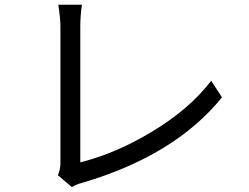

<svg xmlns="http://www.w3.org/2000/svg" viewBox="-20 -764 1040 802"><path d="M280.3 17.6 221.7 -32.2Q232.4 -56.6 232.4 -81.1V-653.3Q232.4 -685.5 223.6 -744.1H322.3Q315.4 -699.2 315.4 -653.3V-85.9Q464.8 -123 618.7 -216.3Q772.5 -309.6 862.3 -426.8L907.2 -357.4Q710.9 -114.3 322.3 0Q295.9 6.8 280.3 17.6Z"/></svg>

Font: Gen Shin Gothic Regular
Style: Regular
Weight: 400
Designer: [Source Han Sans]
Ryoko NISHIZUKA  (kana & ideographs); Paul D. Hunt (Latin, Greek & Cyrillic); Wenlong ZHANG  (bopomofo
Version: Version 1.002.20150607